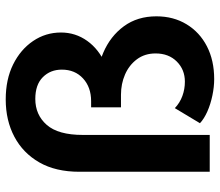

<svg xmlns="http://www.w3.org/2000/svg" viewBox="-70 -702 787 688"><g transform="rotate(-90 324.0 -357.5)"><path d="M185 0H53V-467Q53 -552 86.5 -610.5Q120 -669 178.5 -700Q237 -731 312 -731Q384 -731 437.5 -704.5Q491 -678 521.5 -633Q552 -588 552 -533Q552 -481 522 -439Q492 -397 437.5 -373Q383 -349 306 -349H303V-407H345Q420 -407 479.5 -381.5Q539 -356 574.5 -307.5Q610 -259 610 -191Q610 -130 581.5 -83Q553 -36 502.5 -10Q452 16 385 16Q357 16 326 9.5Q295 3 269 -8.5Q243 -20 227 -35L281 -125Q300 -107 324.5 -98Q349 -89 376 -89Q419 -89 448 -118Q477 -147 477 -194Q477 -233 456 -261Q435 -289 401.5 -303.5Q368 -318 329 -318H284V-425H306Q356 -425 387.5 -454Q419 -483 419 -530Q419 -571 392 -598Q365 -625 314 -625Q257 -625 221 -584Q185 -543 185 -455Z"/></g></svg>

Font: Wix Madefor Display
Style: Bold
Weight: 700
Designer: Dalton Maag Ltd
Foundry: Dalton Maag Ltd
Version: Version 3.100